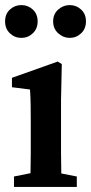

<svg xmlns="http://www.w3.org/2000/svg" viewBox="-22 -735 358 755"><path d="M33 0V-41L98 -54Q99 -91 99 -134.5Q99 -178 99 -210V-257Q99 -298 98.5 -325.5Q98 -353 96 -383L25 -392V-429L205 -493L221 -483L218 -342V-210Q218 -178 218 -134.5Q218 -91 219 -53L280 -41V0ZM62 -586Q36 -586 17 -604Q-2 -622 -2 -651Q-2 -680 17 -697.5Q36 -715 62 -715Q88 -715 107 -697.5Q126 -680 126 -651Q126 -622 107 -604Q88 -586 62 -586ZM252 -586Q227 -586 207 -604Q187 -622 187 -651Q187 -680 207 -697.5Q227 -715 252 -715Q278 -715 297 -697.5Q316 -680 316 -651Q316 -622 297 -604Q278 -586 252 -586Z"/></svg>

Font: Source Serif 4 Semibold
Style: Regular
Weight: 600
Designer: Frank Grießhammer
Foundry: Adobe
Version: Version 4.005;hotconv 1.1.0;makeotfexe 2.6.0